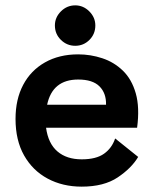

<svg xmlns="http://www.w3.org/2000/svg" viewBox="-20 -687 565 717"><path d="M496 -101Q471 -59 419.5 -24.5Q368 10 285 10Q214 10 158 -20Q102 -50 70 -106.5Q38 -163 38 -243Q38 -316 66.5 -370Q95 -424 148 -454Q201 -484 272 -484Q318 -484 362 -469.5Q406 -455 439 -423Q472 -391 487 -338.5Q502 -286 492 -210H152Q160 -151 194.5 -121.5Q229 -92 285 -92Q339 -92 368.5 -113Q398 -134 410 -170ZM272 -390Q176 -390 156 -296H376Q377 -339 351.5 -364.5Q326 -390 272 -390ZM261 -516Q230 -516 207.5 -538Q185 -560 185 -592Q185 -622 207.5 -644.5Q230 -667 261 -667Q291 -667 313.5 -644.5Q336 -622 336 -592Q336 -560 314 -538Q292 -516 261 -516Z"/></svg>

Font: Lil Grotesk Bold
Style: Regular
Weight: 700
Designer: Bastien Sozeau
Foundry: NBR — Bastien Sozeau
Version: Version 4.002; ttfautohint (v1.8.4.7-5d5b)